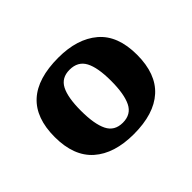

<svg xmlns="http://www.w3.org/2000/svg" viewBox="-84 -852 605 605"><g transform="rotate(-45 218.5 -549.5)"><path d="M218 -380Q131 -380 83 -422.5Q35 -465 35 -550Q35 -719 220 -719Q304 -719 353 -677.5Q402 -636 402 -550Q402 -465 355 -422.5Q308 -380 218 -380ZM219 -430Q256 -430 271 -460.5Q286 -491 286 -550Q286 -609 270.5 -638Q255 -667 218 -667Q182 -667 167 -638Q152 -609 152 -550Q152 -491 167 -460.5Q182 -430 219 -430Z"/></g></svg>

Font: Noto Serif Myanmar
Style: Bold
Weight: 700
Designer: Ben Mitchell and the Monotype Design Team
Foundry: Monotype Imaging Inc.
Version: Version 2.106; ttfautohint (v1.8.4.7-5d5b)